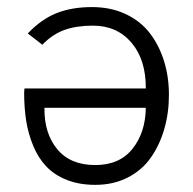

<svg xmlns="http://www.w3.org/2000/svg" viewBox="-20 -514 543 540"><path d="M248 5.9Q202.6 5.9 167.7 -8.1Q132.8 -22 110.4 -45.7Q87.9 -69.3 73.7 -103.3Q59.6 -137.2 53.7 -173.8Q47.9 -210.4 47.9 -253.9Q47.9 -254.9 48.3 -258.5Q48.8 -262.2 48.8 -265.1H390.1Q390.6 -345.7 349.9 -393.8Q309.1 -441.9 241.2 -441.9Q195.3 -441.9 161.6 -429.9Q127.9 -418 99.1 -388.2L58.1 -419.9Q96.2 -460 139.2 -477.1Q182.1 -494.1 238.8 -494.1Q291.5 -494.1 333.5 -474.4Q375.5 -454.6 401.6 -420.4Q427.7 -386.2 441.4 -342Q455.1 -297.9 455.1 -247.1Q455.1 -196.3 442.1 -151.4Q429.2 -106.4 404.3 -70.8Q379.4 -35.2 339.1 -14.6Q298.8 5.9 248 5.9ZM248 -49.8Q316.4 -49.8 352.8 -95.7Q389.2 -141.6 390.1 -210.9H105Q104 -139.2 140.9 -94.5Q177.7 -49.8 248 -49.8Z"/></svg>

Font: HK Grotesk Light
Style: Regular
Weight: 300
Designer: Alfredo Marco Pradil and Stefan Peev
Foundry: Hanken Design Co.
Version: Version 1.045;PS 001.045;hotconv 1.0.88;makeotf.lib2.5.64775